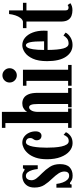

<svg xmlns="http://www.w3.org/2000/svg" viewBox="612 -1402 801 2066"><g transform="rotate(-90 1013.0 -369.5)"><path d="M156.5 11Q127 11 111.8 3.8Q96.5 -3.5 88.2 -10.8Q80 -18 72.5 -18Q60.5 -18 60.5 0H26V-163.5H66.5Q70.5 -127.5 81.8 -96.2Q93 -65 111.5 -45.8Q130 -26.5 154.5 -26.5Q179 -26.5 189.5 -40.8Q200 -55 200 -77Q200 -109 179.8 -140.2Q159.5 -171.5 123.5 -209Q83.5 -250 55.5 -293Q27.5 -336 27.5 -399Q27.5 -445 45.2 -474Q63 -503 91.2 -516.8Q119.5 -530.5 151 -530.5Q173 -530.5 186.2 -524.2Q199.5 -518 207.5 -512Q215.5 -506 221.5 -506Q231.5 -506 231.5 -523.5H267V-364.5H226.5Q224 -395 215.2 -424.2Q206.5 -453.5 191 -472.8Q175.5 -492 153 -492Q129 -492 117.5 -474Q106 -456 106 -432.5Q106 -404 126 -378.2Q146 -352.5 181.5 -318Q220.5 -279.5 250 -234.5Q279.5 -189.5 279.5 -125Q279.5 -53 245.2 -21Q211 11 156.5 11Z M505.5 10.5Q458.5 10.5 419 -22.5Q379.5 -55.5 355.8 -117.2Q332 -179 332 -264.5Q332 -336.5 349.5 -387Q367 -437.5 394.8 -469.2Q422.5 -501 453 -515.8Q483.5 -530.5 509.5 -530.5Q547.5 -530.5 575 -510Q602.5 -489.5 617.2 -457Q632 -424.5 632 -388Q632 -357 618.8 -340.5Q605.5 -324 585 -324Q563 -324 549.5 -338.2Q536 -352.5 536 -376.5Q536 -392 542 -401.5Q548 -411 554 -420.5Q560 -430 560 -445Q560 -468.5 546.8 -480.2Q533.5 -492 517 -492Q498 -492 486 -470.5Q474 -449 467.8 -414.8Q461.5 -380.5 459 -341.8Q456.5 -303 456.5 -268Q456.5 -227.5 459.2 -185.8Q462 -144 469.5 -109Q477 -74 491 -52.5Q505 -31 527.5 -31Q556 -31 571.5 -48Q587 -65 594.5 -86L623 -61.5Q612.5 -34.5 582.8 -12Q553 10.5 505.5 10.5Z M669.5 0V-37.5H721.5V-712.5H669.5V-750H841.5V-478Q842 -481.5 852.5 -494.2Q863 -507 883.2 -518.8Q903.5 -530.5 933.5 -530.5Q965 -530.5 990.5 -515Q1016 -499.5 1031.2 -463Q1046.5 -426.5 1046.5 -362.5V-37.5H1098V0H891.5V-37.5H926.5V-356.5Q926.5 -414.5 917.5 -436Q908.5 -457.5 891 -457.5Q873 -457.5 858 -434.5Q843 -411.5 841.5 -367.5V-37.5H878.5V0Z M1235 -589.5Q1202.5 -589.5 1180 -612.2Q1157.5 -635 1157.5 -667.5Q1157.5 -699 1180 -721.8Q1202.5 -744.5 1235 -744.5Q1266 -744.5 1288.8 -721.8Q1311.5 -699 1311.5 -667.5Q1311.5 -635 1288.8 -612.2Q1266 -589.5 1235 -589.5ZM1123 0V-37.5H1175V-486H1123V-523.5H1295V-37.5H1347V0Z M1561.5 10Q1483 10 1435.2 -60.5Q1387.5 -131 1387.5 -263.5Q1387.5 -358.5 1414.2 -417.2Q1441 -476 1480.8 -503.2Q1520.5 -530.5 1559 -530.5Q1605 -530.5 1640.2 -500.8Q1675.5 -471 1695.5 -418.8Q1715.5 -366.5 1715.5 -299.5Q1715.5 -278.5 1714 -258.5H1508Q1509 -143 1524.5 -87.8Q1540 -32.5 1576.5 -32.5Q1612 -32.5 1633 -50.8Q1654 -69 1663 -87.5L1694.5 -65Q1682.5 -37.5 1646.2 -13.8Q1610 10 1561.5 10ZM1559 -492Q1545.5 -492 1534 -474.8Q1522.5 -457.5 1515.5 -414.8Q1508.5 -372 1508 -296H1601Q1601 -406.5 1590.5 -449.2Q1580 -492 1559 -492Z M1935 9Q1904 9 1876.2 -1Q1848.5 -11 1831 -38Q1813.5 -65 1813.5 -116V-486H1743V-523.5H1813.5Q1835.5 -528.5 1852.5 -550.8Q1869.5 -573 1880.2 -605.5Q1891 -638 1894.5 -673H1933.5V-523.5H2015.5V-486H1933.5V-67.5Q1933.5 -46.5 1943.2 -39.5Q1953 -32.5 1962 -32.5Q1981 -32.5 1990.5 -43.5L2011.5 -13.5Q1998 -3.5 1979.5 2.8Q1961 9 1935 9Z"/></g></svg>

Font: Imbue 10pt
Style: Bold
Weight: 700
Designer: Tyler Finck
Foundry: Etcetera Type Company
Version: Version 1.102; ttfautohint (v1.8.3)